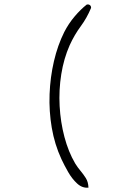

<svg xmlns="http://www.w3.org/2000/svg" viewBox="-20 -770 626 879"><path d="M385 89Q357 92 333.5 70.5Q310 49 292 17.5Q274 -14 261 -42Q230 -109 217 -185Q204 -261 207 -339Q210 -417 227 -490Q244 -563 274 -623Q294 -662 321.5 -694.5Q349 -727 377 -749Q385 -751 391 -747Q397 -743 397 -734Q378 -688 349.5 -649.5Q321 -611 299 -563Q272 -502 260.5 -430Q249 -358 253 -284.5Q257 -211 275 -143Q293 -75 324 -22Q335 -4 348.5 12Q362 28 373 45.5Q384 63 385 89Z"/></svg>

Font: Yuji Hentaigana Akari
Style: Regular
Weight: 400
Designer: Kataoka Yuji
Foundry: Kinuta Font Factory
Version: Version 3.002